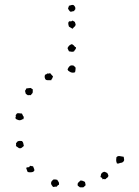

<svg xmlns="http://www.w3.org/2000/svg" viewBox="-20 -763 576 798"><path d="M314.5 -12.7Q321.3 -12.7 325.2 -10.8Q329.1 -8.8 333 -6.9Q334 -4 334.5 -1Q335 1.9 335.9 6.8Q327.2 15.6 327.2 15.1Q327.2 14.6 324.2 15.6Q311.5 16.6 310.1 14.1Q308.6 11.7 303.7 9.7Q300.8 0.9 305.2 -4Q309.6 -8.8 314.5 -12.7ZM201.2 -16.6Q207.1 -17.6 210 -17.1Q212.9 -16.6 217.8 -15.7Q220.7 -10.8 223.7 -6.4Q226.6 -2 224.6 5.8Q220.7 5.8 219.3 8.3Q217.8 10.7 215.8 12.7Q207.1 12.7 205.1 13.6Q203.1 14.6 200.2 13.6Q192.4 3.9 192.4 1.4Q192.4 -1 192.4 -3Q192.4 -7.9 195.8 -10.8Q199.2 -13.7 201.2 -16.6ZM405.3 -17.6Q406.3 -22.5 403.3 -24Q400.4 -25.4 397.5 -27.4Q399.4 -33.2 399.4 -36.2Q399.4 -39.1 403.3 -44Q412.1 -50.8 416.5 -48.4Q420.9 -45.9 425.8 -44Q426.8 -41.1 429.2 -37.2Q431.6 -33.2 429.7 -29.3Q427.7 -25.4 424.3 -23.5Q420.9 -21.5 419 -18.6Q415 -17.6 412.1 -18.6Q409.2 -19.6 405.3 -17.6ZM88.9 -64.5Q90.8 -68.4 97.2 -67.9Q103.5 -67.4 103.5 -73.3Q108.4 -74.3 110.9 -72.8Q113.3 -71.3 117.2 -72.3Q121.1 -62.5 122.1 -60.1Q123.1 -57.7 123.1 -55.7Q121.1 -48.9 112.8 -47.4Q104.5 -45.9 95.7 -47.9Q93.8 -49.8 92.3 -54.7Q90.8 -59.6 88.9 -64.5ZM465.8 -84Q461.9 -94.8 462.9 -99.2Q463.9 -103.6 463.9 -109.4Q468.8 -115.3 477.1 -114.3Q485.4 -113.3 494.1 -111.4Q495.1 -103.6 495.6 -101.6Q496.1 -99.6 496.1 -97.7Q494.1 -89.9 486.3 -87Q478.5 -86 474.6 -84Q470.7 -82.1 465.8 -84ZM45.9 -156.3Q47.9 -159.2 46.9 -162.6Q45.9 -166 46.9 -168Q51.8 -172.9 52.3 -174.4Q52.8 -175.8 57.6 -176.8Q61.6 -177.8 64 -177.3Q66.4 -176.8 71.3 -176.8Q76.2 -171.9 76.7 -168Q77.2 -164.1 79.1 -156.3Q75.2 -152.4 70.3 -149Q65.5 -145.5 58.6 -147.5Q49.8 -154.3 48.9 -154.3ZM50.8 -292Q57.6 -293 61.6 -292Q65.5 -291 71.3 -291Q73.3 -288.1 74.7 -283.7Q76.2 -279.3 79.1 -277.4Q77.2 -265.7 76.7 -267.1Q76.2 -268.6 74.2 -267.6Q64.5 -261.7 57.6 -263.7Q50.8 -265.7 45.9 -268.6Q43 -273.5 45 -276.4Q46.9 -279.3 45 -284.2ZM116.2 -391.6Q117.2 -377 113.8 -374.5Q110.4 -372.1 108.4 -367.2Q106.5 -368.2 102.1 -367.7Q97.7 -367.2 95.7 -367.2Q93.8 -369.2 90.8 -370.6Q87.9 -372.1 86.9 -374Q85 -382.8 84.5 -383.3Q84 -383.8 84 -385.8Q87.9 -390.6 87.9 -392.1Q87.9 -393.6 89.9 -395.5Q100.6 -396.5 103.1 -397Q105.5 -397.5 107.4 -397.5ZM167 -452.2Q173.9 -454.1 176.8 -458Q178.7 -456.1 182.6 -457.5Q186.5 -459 189.5 -458Q195.3 -450.2 197.8 -448.3Q200.2 -446.3 200.2 -445.3Q197.3 -435.6 195.3 -434.6Q193.4 -433.6 193.4 -429.7Q185.6 -429.7 178.2 -429.7Q170.9 -429.7 168 -434.6Q167 -435.6 166 -440.4Q165.1 -445.3 166 -447.3ZM292 -462.9Q283.2 -459 273.5 -462.9Q264.7 -467.8 263.2 -469.7Q261.7 -471.7 260.8 -474.6Q263.7 -482.4 269.1 -487.8Q274.4 -493.2 286.1 -490.2Q294.9 -482.4 294.4 -481Q294 -479.5 294 -477.6Q294 -470.7 292 -462.9ZM266.6 -549.8Q261.7 -558.6 261.2 -561Q260.8 -563.5 261.7 -565.4Q264.7 -570.3 265.6 -571.3Q266.6 -572.3 268.6 -574.2Q271.5 -577.2 274.4 -577.6Q277.4 -578.1 278.3 -580.1Q288.1 -574.2 289.6 -570.8Q291 -567.4 295.9 -566.4Q295.9 -559.6 293 -557.1Q290.1 -554.7 288.1 -549.8Q283.2 -546.9 277.4 -547.9Q271.5 -548.8 266.6 -549.8ZM281.3 -677.7 291 -671.9Q294.9 -661.1 294.4 -659.7Q294 -658.2 292 -654.3Q285.2 -648.4 284.2 -646.5Q283.2 -644.5 281.3 -643.6Q268.6 -650.4 266.6 -652.3Q263.7 -660.2 263.7 -666Q263.7 -671.9 268.6 -674.8Q278.3 -672.9 281.3 -677.7ZM271.5 -714.8Q269.5 -716.8 266.6 -720.7Q263.7 -724.6 262.7 -728.5Q266.6 -736.3 266.1 -737.8Q265.6 -739.3 267.6 -739.3Q272.5 -740.2 275.9 -741.7Q279.3 -743.2 285.2 -742.2Q291 -738.3 293 -731.4Q294 -723.6 291.5 -722.7Q289.1 -721.7 288.1 -716.8Q283.2 -716.8 279.8 -715.3Q276.4 -713.9 271.5 -714.8Z"/></svg>

Font: Codystar
Style: Light
Weight: 300
Version: Version 1.000